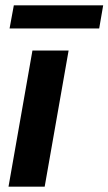

<svg xmlns="http://www.w3.org/2000/svg" viewBox="-20 -702 408 722"><path d="M238 -512H102L12 0H148ZM368 -682H32L16 -595H353Z"/></svg>

Font: Geom SemiBold
Style: Bold Italic
Weight: 600
Italic angle: -10°
Version: Version 1.102